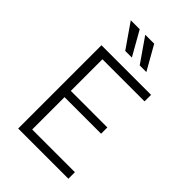

<svg xmlns="http://www.w3.org/2000/svg" viewBox="-265 -1020 1125 1125"><g transform="rotate(45 298.0 -457.5)"><path d="M110 0V-690H521V-636H172V-374H475V-322H172V-54H526V0ZM128 -915H202L287 -765H232ZM248 -915H322L407 -765H352Z"/></g></svg>

Font: Radio Canada Light
Style: Regular
Weight: 300
Designer: Charles Daoud, Etienne Aubert Bonn, Alexandre Saumier Demers, Jacques Le Bailly
Foundry: Radio-Canada
Version: Version 2.104;gftools[0.9.28.dev5+ged2979d]